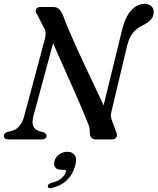

<svg xmlns="http://www.w3.org/2000/svg" viewBox="-20 -737 833 1015"><path d="M155.9 -121 276.8 -568.5 237.6 -562.3Q257.8 -514.4 280.9 -462.2Q304 -410.1 327.4 -357.6Q350.9 -305.2 372.4 -256.6Q394 -207.9 411.4 -166.9Q428.9 -125.9 439.8 -97Q448.6 -79.1 451.9 -65.6Q455.3 -52.1 454.9 -35.6Q454.7 -18.6 463 -9.3Q471.4 0 486.9 0H571.3Q588.2 0 595.1 -11.2Q602 -22.4 594.3 -39L571.9 -100.5Q566 -115.9 566 -126.4Q565.9 -136.8 569.9 -150.5L652.8 -498.9Q660.4 -526.8 671.5 -546.3Q682.5 -565.9 698.8 -579.9Q715.1 -594 737.1 -604.3Q765.4 -618.8 778.9 -635Q792.4 -651.2 792.6 -672.7Q792.8 -693.2 779.5 -704.9Q766.2 -716.6 744.8 -716.6Q707 -716.6 676.1 -685Q645.2 -653.3 627.4 -587.2L510.3 -109.4L551.9 -125.2Q537.4 -159.5 518.1 -200.8Q498.7 -242.1 476.8 -288.5Q454.9 -334.8 431.9 -383.4Q408.9 -431.9 386.9 -480.4Q364.8 -528.9 345.4 -574.6Q326 -620.4 311.3 -660.9Q301.1 -680.8 290.6 -690.4Q280 -700 259.6 -700H194.1Q181.1 -700 174.7 -693.5Q168.4 -687 168.9 -677.7Q169.4 -668.4 177.1 -659.3L209 -596Q218.8 -583.2 220.5 -565.7Q222.2 -548.2 216.8 -529.5L108.2 -124.2Q99.9 -90.8 82.8 -71Q65.7 -51.1 43.6 -45.5L21.8 -40.2Q0.4 -34.1 0.4 -18.7Q0.4 -10.1 6.5 -5.1Q12.7 0 25.8 0H201.4Q212.4 0 219.1 -4.6Q225.8 -9.1 225.8 -18.7Q225.8 -25.7 221.1 -30.9Q216.4 -36 208.4 -38.6L189.5 -42.9Q163 -50.7 155.7 -70.6Q148.4 -90.5 155.9 -121ZM305 160.5Q280.7 160.5 271.6 147.5Q262.5 134.5 267.8 115.4Q273.5 93.1 293 79.2Q312.6 65.3 335.8 65.3Q362.6 65.3 375.2 83.2Q387.7 101.2 377.6 138.5Q365.6 184.3 334.3 214.8Q302.9 245.2 252.7 257.3Q242.9 259.6 237.9 257.1Q232.9 254.5 232.5 248.2Q232.6 242.4 237.1 237.4Q241.6 232.3 250.7 230.3Q274.2 224.4 290.4 215Q306.7 205.6 316.2 194.2Q325.7 182.8 328.3 172Q331.3 160.5 318.5 160.5Z"/></svg>

Font: Fraunces
Style: Italic
Weight: 900
Italic angle: -16°
Version: Version 1.000;[0bf87f6ff]